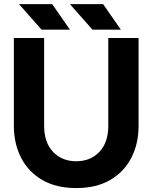

<svg xmlns="http://www.w3.org/2000/svg" viewBox="-20 -909 747 941"><path d="M196.3 -722.7V-293Q196.3 -210.4 240.2 -164.6Q284.2 -118.7 353.5 -118.7Q423.3 -118.7 467 -164.6Q510.7 -210.4 510.7 -293V-722.7H659.2V-293Q659.2 -205.1 623.8 -136Q588.4 -66.9 520.3 -27.1Q452.1 12.7 353.5 12.7Q255.4 12.7 187 -27.1Q118.7 -66.9 83.3 -136Q47.9 -205.1 47.9 -293V-722.7ZM183.6 -763.7 73.2 -888.7H235.8L322.8 -763.7ZM433.1 -763.7 322.8 -888.7H485.4L572.3 -763.7Z"/></svg>

Font: Giphurs
Style: Bold
Weight: 700
Version: Version 0.920; ttfautohint (v1.8.4.7-5d5b)